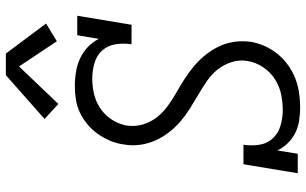

<svg xmlns="http://www.w3.org/2000/svg" viewBox="-210 -802 1021 640"><g transform="rotate(-90 300.0 -482.5)"><path d="M262 8Q262 8 262 8Q262 8 261 8Q239 8 217 4.5Q195 1 176 -8.5Q157 -18 142 -33.5Q127 -49 118 -68L107 0H42L72 -181H137Q133 -154 137 -128Q141 -102 158 -83.5Q175 -65 200.5 -57.5Q226 -50 252 -50Q279 -50 305.5 -55.5Q332 -61 356 -76.5Q380 -92 395.5 -115.5Q411 -139 416 -166Q421 -194 412.5 -220.5Q404 -247 387.5 -267.5Q371 -288 349 -303Q327 -318 304 -331.5Q281 -345 258.5 -359Q236 -373 216 -390Q196 -407 179.5 -428Q163 -449 152 -473Q141 -497 137 -524.5Q133 -552 138 -580Q141 -603 150 -624.5Q159 -646 172.5 -665.5Q186 -685 204.5 -700.5Q223 -716 244 -726Q265 -736 287.5 -739.5Q310 -743 333 -743Q357 -743 381 -739Q405 -735 426 -725Q447 -715 463.5 -699Q480 -683 490 -663L502 -735H567L537 -554H472Q476 -581 472 -607Q468 -633 451.5 -651.5Q435 -670 409.5 -677.5Q384 -685 357 -685Q341 -685 323.5 -682.5Q306 -680 289.5 -674Q273 -668 257.5 -657.5Q242 -647 230.5 -633Q219 -619 211.5 -603Q204 -587 201 -570Q197 -541 205 -515Q213 -489 229.5 -468.5Q246 -448 267.5 -432.5Q289 -417 312 -404Q335 -391 357.5 -376.5Q380 -362 400 -345Q420 -328 436.5 -307.5Q453 -287 464.5 -263Q476 -239 480 -212Q484 -185 480 -156Q476 -132 465.5 -109Q455 -86 439 -66.5Q423 -47 402 -32Q381 -17 357.5 -8Q334 1 310 4.5Q286 8 262 8ZM273 -798 223 -844 369 -973H441L541 -839L482 -803L398 -929Z"/></g></svg>

Font: Iosevka Curly Slab LtExObl
Style: Regular
Weight: 300
Width: 7
Italic angle: -9°
Monospace: yes
Designer: Belleve Invis
Foundry: Belleve Invis
Version: Version 11.1.0; ttfautohint (v1.8.3)